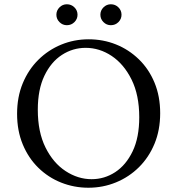

<svg xmlns="http://www.w3.org/2000/svg" viewBox="-20 -864 830 899"><path d="M395 -680Q463 -680 523 -656Q583 -632 630 -586.5Q677 -541 703.5 -477Q730 -413 730 -334Q730 -255 703.5 -191Q677 -127 630.5 -81Q584 -35 523 -10Q462 15 394 15Q327 15 266.5 -9Q206 -33 159.5 -78.5Q113 -124 86.5 -188Q60 -252 60 -331Q60 -410 86.5 -474Q113 -538 159.5 -584Q206 -630 266.5 -655Q327 -680 395 -680ZM409 -25Q469 -25 519.5 -58Q570 -91 601 -155.5Q632 -220 632 -315Q632 -419 596 -491.5Q560 -564 503 -602Q446 -640 381 -640Q321 -640 270 -607Q219 -574 188 -509.5Q157 -445 157 -350Q157 -246 193 -173.5Q229 -101 287 -63Q345 -25 409 -25ZM293 -746Q273 -746 258.5 -760.5Q244 -775 244 -795Q244 -815 258.5 -829.5Q273 -844 293 -844Q314 -844 328.5 -829.5Q343 -815 343 -795Q343 -775 328.5 -760.5Q314 -746 293 -746ZM499 -746Q479 -746 464.5 -760.5Q450 -775 450 -795Q450 -815 464.5 -829.5Q479 -844 499 -844Q520 -844 534.5 -829.5Q549 -815 549 -795Q549 -775 534.5 -760.5Q520 -746 499 -746Z"/></svg>

Font: Bona Nova SC
Style: Regular
Weight: 400
Designer: Mateusz Machalski
Foundry: Capitalics
Version: Version 4.001; ttfautohint (v1.8.4.7-5d5b)